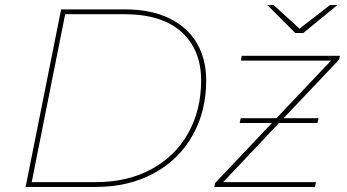

<svg xmlns="http://www.w3.org/2000/svg" viewBox="-20 -737 1367 757"><path d="M221 -700H472Q575 -700 647 -665Q719 -630 756 -567Q793 -504 793 -420Q793 -299 739.5 -203.5Q686 -108 587 -54Q488 0 357 0H81ZM359 -19Q483 -19 577 -70Q671 -121 722 -212Q773 -303 773 -420Q773 -541 695.5 -611Q618 -681 470 -681H237L105 -19ZM1317 -502 1098 -271H1236L1232 -252H1080L860 -19H1226L1222 0H825L828 -15L1052 -252H925L929 -271H1070L1285 -498H930L933 -517H1320ZM1310 -717 1176 -607H1144L1034 -717H1059L1161 -624L1281 -717Z"/></svg>

Font: Montserrat Alternates Thin
Style: Italic
Weight: 250
Italic angle: -11.3°
Designer: Julieta Ulanovsky
Foundry: Julieta Ulanovsky
Version: Version 7.200